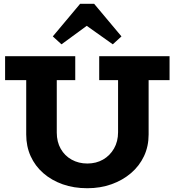

<svg xmlns="http://www.w3.org/2000/svg" viewBox="-20 -984 926 1018"><path d="M443 14Q371 14 312 -7Q253 -28 209.5 -66Q166 -104 142.5 -156Q119 -208 119 -271V-618H281V-281Q281 -232 302 -195Q323 -158 360 -137.5Q397 -117 443 -117Q490 -117 526.5 -138Q563 -159 584.5 -196.5Q606 -234 606 -283V-618H768V-271Q768 -208 743.5 -156Q719 -104 674.5 -66Q630 -28 571 -7Q512 14 443 14ZM7 -559V-686H379V-559ZM506 -559V-686H879V-559ZM306 -749 260 -791 405 -964H479L624 -791L578 -749L440 -847Z"/></svg>

Font: BioRhyme ExtraBold
Style: Regular
Weight: 800
Designer: Aoife Mooney
Foundry: Aoife Mooney Type
Version: Version 1.600;gftools[0.9.33]